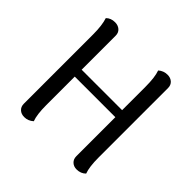

<svg xmlns="http://www.w3.org/2000/svg" viewBox="-181 -869 1047 1047"><g transform="rotate(45 342.0 -346.0)"><path d="M589.8 -120.1Q589.8 -46.4 604 -8.8Q583 12.2 550.8 12.2Q528.3 12.2 513.7 -1.5Q499 -15.1 499 -38.1V-338.9H186V-120.1Q186 -46.4 200.2 -8.8Q176.8 12.2 147 12.2Q123.5 12.2 108.9 -1.5Q94.2 -15.1 94.2 -38.1V-571.8Q94.2 -642.1 80.1 -684.1Q100.1 -704.1 131.8 -704.1Q155.3 -704.1 170.7 -690.7Q186 -677.2 186 -654.8V-392.1H498V-571.8Q498 -645.5 483.9 -684.1Q506.3 -704.1 537.1 -704.1Q560.1 -704.1 575 -690.7Q589.8 -677.2 589.8 -654.8Z"/></g></svg>

Font: Arima Madurai Medium
Style: Regular
Weight: 500
Designer: Joana Correia and Natanael Gama
Foundry: NDISCOVER
Version: Version 1.019;PS 001.019;hotconv 1.0.88;makeotf.lib2.5.64775